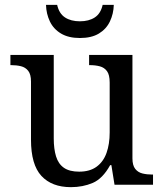

<svg xmlns="http://www.w3.org/2000/svg" viewBox="-20 -763 675 793"><path d="M273 10Q194 10 151 -36.5Q108 -83 108 -186V-426Q108 -456 96.5 -470.5Q85 -485 66.5 -489.5Q48 -494 26 -494H23V-536H202V-191Q202 -148 211.5 -117Q221 -86 244 -70Q267 -54 307 -54Q351 -54 379 -74.5Q407 -95 420 -131.5Q433 -168 433 -216V-422Q433 -454 422 -469Q411 -484 392.5 -489Q374 -494 351 -494H348V-536H527V-109Q527 -80 538.5 -65.5Q550 -51 568.5 -46.5Q587 -42 609 -42H612V0H453L440 -81H435Q404 -25 363 -7.5Q322 10 273 10ZM310 -606Q263 -606 232 -624.5Q201 -643 186 -674.5Q171 -706 170 -743H216Q224 -707 248.5 -691Q273 -675 310 -675Q347 -675 371.5 -691Q396 -707 404 -743H450Q449 -706 434 -674.5Q419 -643 388.5 -624.5Q358 -606 310 -606Z"/></svg>

Font: Noto Serif Kannada
Style: Regular
Weight: 400
Designer: Universal Thirst, Indian Type Foundry and the Monotype Design Team
Foundry: Monotype Imaging Inc.
Version: Version 2.003